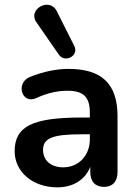

<svg xmlns="http://www.w3.org/2000/svg" viewBox="-20 -795 587 825"><path d="M233 -560C259 -523 321 -555 299 -598L224 -747C193 -809 98 -755 136 -700ZM226 10C295 10 346 -23 368 -78V-56C368 -15 389 8 427 8C464 8 485 -15 485 -56V-296C485 -435 417 -499 274 -499C227 -499 169 -489 108 -464C46 -439 73 -344 137 -374C186 -397 231 -405 270 -405C339 -405 366 -378 366 -311V-290H331C119 -290 43 -252 43 -145C43 -57 120 10 226 10ZM252 -76C197 -76 165 -107 165 -151C165 -202 207 -218 332 -218H366V-196C366 -126 317 -76 252 -76Z"/></svg>

Font: Nunito
Style: Bold
Weight: 700
Designer: Vernon Adams
Foundry: Vernon Adams
Version: Version 3.602